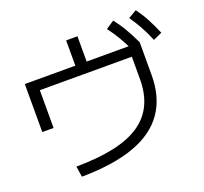

<svg xmlns="http://www.w3.org/2000/svg" viewBox="-145 -1001 1290 1214"><g transform="rotate(-20 500.0 -394.5)"><path d="M195 -30Q341 -31 448 -54Q555 -77 624.5 -124Q694 -171 728 -243Q762 -315 762 -412V-563H143V-309H67V-632H407V-802H483V-632H840V-412Q840 -262 770 -161.5Q700 -61 559.5 -10.5Q419 40 206 42ZM781 -601Q754 -658 729 -700Q704 -742 674 -781L729 -818Q763 -775 789 -730Q815 -685 840 -632ZM930 -615Q906 -672 882 -715Q858 -758 830 -798L886 -831Q918 -787 942 -741.5Q966 -696 989 -642Z"/></g></svg>

Font: M PLUS 2 Thin
Style: Regular
Weight: 400
Version: Version 1.001